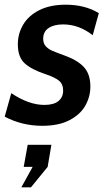

<svg xmlns="http://www.w3.org/2000/svg" viewBox="-32 -526 460 818"><path d="M-12 -29 16 -129Q91 -79 157 -79Q197 -79 217 -95.5Q237 -112 237 -140Q237 -168 219 -182.5Q201 -197 162 -210Q104 -229 74 -255.5Q44 -282 44 -337Q44 -383 67 -421.5Q90 -460 136 -483Q182 -506 248 -506Q330 -506 389 -470L363 -376Q304 -422 237 -422Q198 -422 175 -406.5Q152 -391 152 -361Q152 -341 163 -329Q174 -317 190 -310Q206 -303 247 -288Q299 -269 326 -239.5Q353 -210 353 -157Q353 -114 331.5 -76Q310 -38 264 -14Q218 10 148 10Q62 10 -12 -29ZM59 272 107 185H69L86 91H187L171 185L100 272Z"/></svg>

Font: Cabin SemiBold
Style: Italic
Weight: 600
Italic angle: -7°
Designer: Pablo Impallari
Foundry: Pablo Impallari. http://www.impallari.com Igino Marini. http://www.ikern.com
Version: Version 2.200